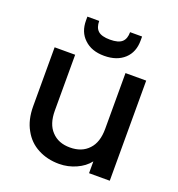

<svg xmlns="http://www.w3.org/2000/svg" viewBox="-137 -872 923 993"><g transform="rotate(20 324.5 -375.0)"><path d="M460 -551C460 -551 460 -244 460 -244C460 -244 460 -244 460 -244C460 -195 448 -157 423 -131C398 -104 364 -91 321 -91C321 -91 321 -91 321 -91C278 -91 245 -104 220 -131C195 -157 183 -195 183 -244C183 -244 183 -551 183 -551C183 -551 70 -551 70 -551C70 -551 70 -227 70 -227C70 -227 70 -227 70 -227C70 -177 80 -134 100 -99C119 -64 146 -37 181 -19C215 -1 254 8 297 8C297 8 297 8 297 8C330 8 361 1 390 -12C419 -25 442 -42 460 -65C460 -65 460 0 460 0C460 0 574 0 574 0C574 0 574 -551 574 -551C574 -551 460 -551 460 -551ZM476 -736C476 -736 476 -758 476 -758C476 -758 410 -758 410 -758C410 -758 410 -758 410 -758C410 -734 404 -716 391 -704C378 -692 356 -686 325 -686C325 -686 325 -686 325 -686C294 -686 272 -692 259 -704C246 -716 240 -734 240 -758C240 -758 175 -758 175 -758C175 -758 175 -737 175 -737C175 -737 175 -737 175 -737C175 -695 188 -661 215 -636C242 -610 278 -597 325 -597C325 -597 325 -597 325 -597C372 -597 409 -610 436 -635C463 -660 476 -694 476 -736Z"/></g></svg>

Font: Girnar Poppins
Style: Medium
Weight: 500
Designer: Ninad Kale (Devanagari), Jonny Pinhorn (Latin)
Foundry: Indian Type Foundry
Version: ""